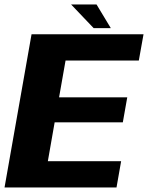

<svg xmlns="http://www.w3.org/2000/svg" viewBox="-38 -826 652 846"><path d="M-18 0H475.4L495.7 -115.6H172.8L202.8 -286.9H503.2L522.7 -397.1H222.3L250.9 -559.4H573.7L594.4 -675H101ZM374.7 -702H450.3L387.3 -806.4H275.2Z"/></svg>

Font: Anybody Thin
Style: Italic
Weight: 100
Italic angle: -10°
Designer: Tyler Finck
Foundry: Etcetera Type Company
Version: Version 1.114;gftools[0.9.25]